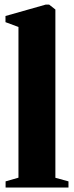

<svg xmlns="http://www.w3.org/2000/svg" viewBox="-20 -838 331 858"><path d="M62.5 -44V-717.5L4.5 -739V-766.5L184.5 -817.5H199.5L227.5 -795.5V-43.5L286 -27.5V0H5V-27.5Z"/></svg>

Font: Merriweather 120pt Black
Style: Regular
Weight: 900
Designer: Eben Sorkin
Foundry: Eben Sorkin
Version: Version 2.100